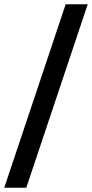

<svg xmlns="http://www.w3.org/2000/svg" viewBox="-50 -831 434 906"><path d="M260 -811H364L74 55H-30Z"/></svg>

Font: Krub
Style: Bold
Weight: 700
Version: Version 1.000; ttfautohint (v1.6)